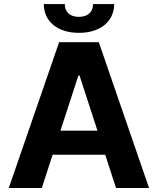

<svg xmlns="http://www.w3.org/2000/svg" viewBox="-20 -938 788 958"><path d="M188.6 0 242.5 -165.8H505L558.9 0H723.7L473 -727.3H274.9L23.8 0ZM198.5 -917.6C198.5 -831.7 266.3 -774.1 373.9 -774.1C481.5 -774.1 549.4 -831.7 549.7 -917.6H444.2C444.2 -884.2 424.4 -854 373.9 -854C322.1 -854 302.9 -884.9 303.3 -917.6ZM371.1 -561.1H376.8L466.3 -285.9H281.6Z"/></svg>

Font: Inter-Hewn
Style: Bold
Weight: 700
Designer: Rasmus Andersson
Foundry: rsms
Version: Version 3.012;git-f93a4a705